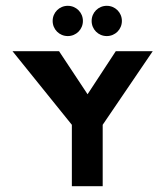

<svg xmlns="http://www.w3.org/2000/svg" viewBox="-20 -640 568 660"><path d="M23 -464 227 -211V0H333V-211L505 -464H378L281 -316L183 -464ZM347 -620C318 -620 295 -597 295 -568C295 -539 318 -516 347 -516C376 -516 399 -539 399 -568C399 -597 376 -620 347 -620ZM213 -620C184 -620 161 -597 161 -568C161 -539 184 -516 213 -516C242 -516 265 -539 265 -568C265 -597 242 -620 213 -620Z"/></svg>

Font: Hussar Tani
Style: Bold
Weight: 700
Foundry: Cannot Into Space Fonts
Version: Version 0.92